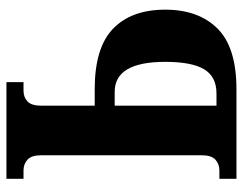

<svg xmlns="http://www.w3.org/2000/svg" viewBox="-99 -655 754 596"><g transform="rotate(-90 278.0 -357.0)"><path d="M21 0V-53H47Q67 -53 80.5 -65.5Q94 -78 94 -107V-607Q94 -636 80.5 -648.5Q67 -661 47 -661H21V-714H321V-661H295Q274 -661 261 -648.5Q248 -636 248 -607V-440H299Q428 -440 487 -383Q546 -326 546 -221Q546 -118 487.5 -59Q429 0 299 0ZM248 -62H286Q338 -62 361 -100.5Q384 -139 384 -221Q384 -378 291 -378H248Z"/></g></svg>

Font: Noto Serif ExtraCondensed ExtraBold
Style: Regular
Weight: 800
Width: 2
Designer: Monotype Design Team
Foundry: Monotype Imaging Inc.
Version: Version 2.013; ttfautohint (v1.8.4.7-5d5b)